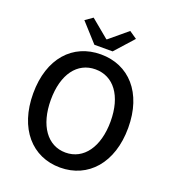

<svg xmlns="http://www.w3.org/2000/svg" viewBox="-168 -1078 1090 1217"><g transform="rotate(20 377.0 -470.0)"><path d="M377 13C566 13 698 -134 698 -371C698 -608 566 -750 377 -750C188 -750 57 -608 57 -371C57 -134 188 13 377 13ZM377 -88C255 -88 176 -198 176 -371C176 -544 255 -649 377 -649C499 -649 579 -544 579 -371C579 -198 499 -88 377 -88ZM316 -793H439L551 -918L500 -953L379 -852H375L253 -953L203 -918Z"/></g></svg>

Font: Noto Sans T Chinese Medium
Style: Regular
Weight: 500
Designer: Ryoko NISHIZUKA (kana & ideographs); Paul D. Hunt (Latin, Greek & Cyrillic); Wenlong ZHANG (bopomofo); Sandoll Communica
Foundry: Adobe Systems Incorporated
Version: Version 1.000;PS 1;hotconv 1.0.78;makeotf.lib2.5.61930